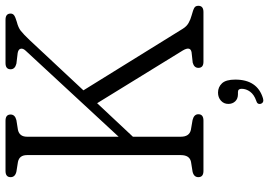

<svg xmlns="http://www.w3.org/2000/svg" viewBox="-156 -584 952 679"><g transform="rotate(-90 319.5 -244.0)"><path d="M176 -80Q176 -50 200 -44.5L235 -38.5Q255.5 -33.5 255.5 -18Q255.5 0 233 0H55Q33 0 33 -18Q33 -34 52.5 -38.5L87 -44Q111 -49 111 -80V-624Q111 -651 87 -656L52.5 -661.5Q33 -666 33 -682Q33 -700 55 -700H232.5Q254.5 -700 254.5 -682Q254.5 -666.5 234.5 -661.5L200 -656Q176 -650.5 176 -624V-300L480 -628.5Q489 -638 487.2 -646.2Q485.5 -654.5 472 -657L434.5 -661.5Q414.5 -666.5 414.5 -682Q414.5 -700 436.5 -700H589.5Q611.5 -700 611.5 -682Q611.5 -674 605.2 -669.5Q599 -665 582 -660Q562 -655 550.5 -646Q539 -637 517.5 -614.5L340 -424.5L557.5 -73.5Q566 -59.5 578.5 -52.5Q591 -45.5 604.5 -42Q625 -36.5 632 -32.2Q639 -28 639 -18Q639 0 617 0H441Q419.5 0 419.5 -18Q419.5 -33 438 -38L474.5 -42Q497 -46 481 -73L294.5 -376L176 -249.5ZM326.5 122Q310 122 301 112.2Q292 102.5 292 88Q292 72 303.5 61.8Q315 51.5 332 51.5Q351.5 51.5 364.8 65.5Q378 79.5 378 112.5Q378 190.5 312 210.5Q297 215 292.5 203Q289 190.5 303.5 186.5Q325 179 335.2 165Q345.5 151 345.5 135Q345.5 122 334 122Z"/></g></svg>

Font: Fraunces 144pt S100 Light
Style: Regular
Weight: 300
Version: Version 1.000; ttfautohint (v1.8.3)